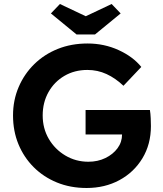

<svg xmlns="http://www.w3.org/2000/svg" viewBox="-20 -928 815 958"><path d="M412 10Q331 10 264 -17.5Q197 -45 148 -94Q99 -143 72 -208.5Q45 -274 45 -352Q45 -428 73 -493.5Q101 -559 151 -608Q201 -657 268.5 -684Q336 -711 417 -711Q500 -711 572 -678Q644 -645 685 -594L596 -500Q556 -538 511.5 -558.5Q467 -579 416 -579Q352 -579 301.5 -549.5Q251 -520 222 -468.5Q193 -417 193 -352Q193 -287 223.5 -235Q254 -183 306 -152Q358 -121 421 -121Q468 -121 506 -139.5Q544 -158 566.5 -188.5Q589 -219 589 -257H407V-379H728Q731 -362 732 -337.5Q733 -313 733 -299Q733 -208 690.5 -138Q648 -68 575.5 -29Q503 10 412 10ZM362 -756 234 -861 279 -908 408 -847 537 -908 582 -861 454 -756Z"/></svg>

Font: Lexend SemiBold
Style: Regular
Weight: 600
Designer: Bonnie Shaver-Troup, Thomas Jockin
Foundry: Lexend
Version: Version 1.005; ttfautohint (v1.8.3)